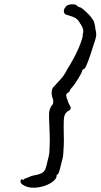

<svg xmlns="http://www.w3.org/2000/svg" viewBox="-20 -755 467 891"><path d="M141 116Q114 117 94.5 107.5Q75 98 75 87Q75 82 78 79Q81 76 81 76Q86 80 88.5 80Q91 80 91 76Q91 76 101 72Q111 68 128 61Q157 56 171 49.5Q185 43 190.5 29.5Q196 16 201 -9Q204 -21 206.5 -31.5Q209 -42 209 -46Q209 -49 210.5 -78.5Q212 -108 210 -147Q208 -191 207.5 -211.5Q207 -232 209.5 -241.5Q212 -251 217 -261Q225 -269 226.5 -276.5Q228 -284 226 -294Q218 -314 220 -330.5Q222 -347 230 -353Q247 -372 257.5 -383Q268 -394 276 -405.5Q284 -417 293 -435Q319 -476 338 -516.5Q357 -557 364 -587Q364 -591 364 -594Q364 -597 364 -597Q368 -606 365.5 -618.5Q363 -631 352 -646Q344 -662 332 -670Q320 -678 294 -685Q278 -688 276.5 -700Q275 -712 284 -722Q288 -730 299.5 -733Q311 -736 322 -735Q333 -734 337 -729Q345 -721 352 -721Q355 -721 367 -711Q379 -701 392.5 -687Q406 -673 411 -663Q415 -660 418.5 -645.5Q422 -631 423 -619Q426 -607 426.5 -598.5Q427 -590 424.5 -579.5Q422 -569 415 -549Q401 -503 389.5 -472.5Q378 -442 373 -437Q369 -434 365.5 -433Q362 -432 362 -428Q362 -424 353 -407.5Q344 -391 332.5 -373.5Q321 -356 312 -347Q308 -343 304.5 -335.5Q301 -328 301 -328Q301 -328 300 -327.5Q299 -327 294 -324Q287 -320 287 -312.5Q287 -305 294 -289Q296 -280 300 -273Q304 -266 308 -258Q308 -244 303 -244Q290 -237 283.5 -227.5Q277 -218 276 -195.5Q275 -173 276 -127Q277 -106 276 -82Q275 -58 273.5 -39.5Q272 -21 269 -15Q262 15 256.5 35Q251 55 246 55Q246 55 244 55.5Q242 56 243 59Q243 73 228 85.5Q213 98 189.5 106.5Q166 115 141 116Z"/></svg>

Font: Caveat Medium
Style: Regular
Weight: 500
Designer: Pablo Impallari
Foundry: Pablo Impallari
Version: Version 2.000